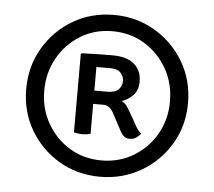

<svg xmlns="http://www.w3.org/2000/svg" viewBox="-43 -789 674 604"><g transform="rotate(5 294.0 -487.5)"><path d="M38.5 -487Q38.5 -558.5 72.5 -616.5Q106.5 -674.5 164.2 -708.8Q222 -743 293.5 -743Q364.5 -743 422.8 -708.8Q481 -674.5 515.2 -616.5Q549.5 -558.5 549.5 -487Q549.5 -415.5 515.2 -357.8Q481 -300 422.8 -266Q364.5 -232 293.5 -232Q222 -232 164.2 -266Q106.5 -300 72.5 -357.8Q38.5 -415.5 38.5 -487ZM95.5 -487Q95.5 -430.5 121.5 -384.5Q147.5 -338.5 192.2 -311Q237 -283.5 293.5 -283.5Q350 -283.5 395.2 -311Q440.5 -338.5 466.5 -384.5Q492.5 -430.5 492.5 -487Q492.5 -543.5 466.5 -589.8Q440.5 -636 395.2 -663.8Q350 -691.5 293.5 -691.5Q237 -691.5 192.2 -663.8Q147.5 -636 121.5 -589.8Q95.5 -543.5 95.5 -487ZM392 -540.5Q392 -513 376 -497Q360 -481 341 -475Q350.5 -470.5 356.2 -463.2Q362 -456 374 -434.5L390 -406Q394.5 -397.5 399.8 -390.2Q405 -383 411 -378.5Q406 -371 397 -365Q388 -359 376 -359Q363.5 -359 355.8 -367.2Q348 -375.5 341.5 -389.5L315.5 -438Q310.5 -447 302.8 -452.8Q295 -458.5 283 -458.5H228.5V-499.5Q242 -500.5 261.8 -500.5Q281.5 -500.5 294 -500.5Q318 -500.5 328.8 -511.5Q339.5 -522.5 339.5 -538Q339.5 -552.5 329.5 -563.8Q319.5 -575 298 -575Q288.5 -575 273.8 -575Q259 -575 252.5 -575V-364Q240.5 -360.5 226 -360.5Q212 -360.5 200 -364V-611L203 -614Q225.5 -615 252 -615.5Q278.5 -616 299.5 -616Q345 -616 368.5 -596Q392 -576 392 -540.5Z"/></g></svg>

Font: Signika Light
Style: Regular
Weight: 300
Designer: Anna Giedry
Foundry: Anna Giedry
Version: Version 2.000